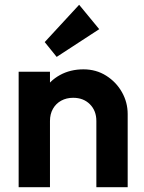

<svg xmlns="http://www.w3.org/2000/svg" viewBox="-20 -783 602 803"><path d="M383 0V-277Q383 -320 356 -347Q329 -374 286 -374Q258 -374 236 -362Q214 -350 201.5 -328Q189 -306 189 -277L138 -303Q138 -360 162.5 -402.5Q187 -445 230.5 -469Q274 -493 329 -493Q382 -493 424 -466.5Q466 -440 490 -397.5Q514 -355 514 -306V0ZM58 0V-483H189V0ZM217 -545 167 -607 311 -763 395 -661Z"/></svg>

Font: Outfit Thin SemiBold
Style: Regular
Weight: 600
Version: Version 1.100;gftools[0.9.27]